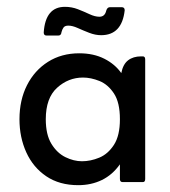

<svg xmlns="http://www.w3.org/2000/svg" viewBox="-20 -533 499 562"><path d="M345 -503Q337 -430 276 -430Q259 -430 241 -437Q223 -444 207.5 -451Q192 -458 180 -458Q170 -458 166 -452.5Q162 -447 160 -439Q159 -429 151 -429H116Q108 -429 108 -438Q113 -513 170 -513Q190 -513 208 -506Q226 -499 242 -491.5Q258 -484 271 -484Q287 -484 291 -502Q294 -512 302 -512H336Q345 -512 345 -503ZM331 -52Q309 -21 278 -6Q247 9 209 9Q154 9 115.5 -17Q77 -43 57 -87Q37 -131 37 -184Q37 -240 59 -283.5Q81 -327 120.5 -352Q160 -377 212 -377Q254 -377 285.5 -361Q317 -345 335 -319Q340 -345 355 -356.5Q370 -368 393 -368H398Q405 -368 405 -359V-9Q405 0 398 0H339Q331 0 331 -9ZM220 -61Q245 -61 270.5 -71.5Q296 -82 313.5 -109Q331 -136 331 -184Q331 -233 313.5 -259.5Q296 -286 271 -296Q246 -306 223 -306Q180 -306 147 -276Q114 -246 114 -184Q114 -139 130.5 -112Q147 -85 171.5 -73Q196 -61 220 -61Z"/></svg>

Font: Zain
Style: Regular
Weight: 400
Designer: Zain,Boutros
Foundry: Mobile Telecommunications Company (Zain), 2024
Version: Version 1.51; ttfautohint (v1.8.4)